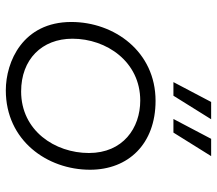

<svg xmlns="http://www.w3.org/2000/svg" viewBox="-64 -696 764 677"><g transform="rotate(90 318.5 -358.0)"><path d="M299 4C476 4 579 -142 579 -293C579 -428 488 -524 336 -524C162 -524 58 -378 58 -227C58 -56 198 4 299 4ZM303 -50C190 -50 117 -123 117 -231C117 -351 198 -470 335 -470C432 -470 520 -409 520 -289C520 -169 441 -50 303 -50ZM270 -587H318L401 -720H340ZM400 -587H448L531 -720H470Z"/></g></svg>

Font: Fixel Display 20240404 Light
Style: Italic
Weight: 300
Italic angle: -10°
Designer: AlfaBravo + MacPaw
Foundry: Kyrylo Tkachov, Marchela Mozhyna, Serhii Makarenko, Maria Weinstein, Zakhar Kryvoshyya
Version: Version 1.211;Glyphs 3.2 (3225)